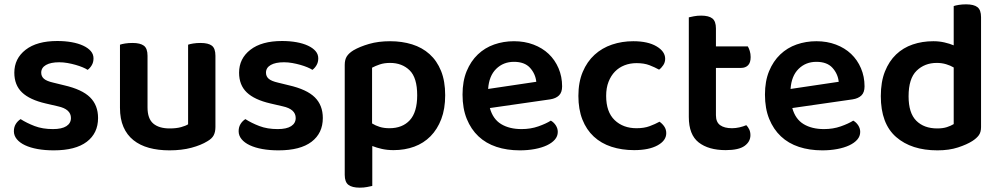

<svg xmlns="http://www.w3.org/2000/svg" viewBox="-20 -678 4607 885"><path d="M432 -134Q432 -64 380 -24.5Q328 15 228 15Q187 15 153.5 9Q120 3 95.5 -8.5Q71 -20 57.5 -36.5Q44 -53 44 -73Q44 -92 52.5 -106Q61 -120 75 -129Q103 -111 139.5 -97Q176 -83 224 -83Q265 -83 286 -96.5Q307 -110 307 -134Q307 -175 247 -188L191 -201Q117 -218 81.5 -252Q46 -286 46 -343Q46 -408 98 -448.5Q150 -489 244 -489Q280 -489 310.5 -483.5Q341 -478 363.5 -467.5Q386 -457 398.5 -442.5Q411 -428 411 -409Q411 -391 403 -377.5Q395 -364 384 -356Q375 -362 360.5 -368Q346 -374 328.5 -379Q311 -384 291.5 -387.5Q272 -391 253 -391Q214 -391 192 -378.5Q170 -366 170 -343Q170 -326 182.5 -315Q195 -304 226 -297L275 -285Q358 -266 395 -229.5Q432 -193 432 -134Z M973 -93Q973 -70 965 -54.5Q957 -39 936 -27Q907 -9 862.5 3Q818 15 761 15Q709 15 667 3.5Q625 -8 595 -32Q565 -56 549 -93Q533 -130 533 -181V-472Q541 -475 556.5 -477.5Q572 -480 591 -480Q626 -480 643 -467.5Q660 -455 660 -421V-183Q660 -131 686.5 -108.5Q713 -86 762 -86Q793 -86 814.5 -92Q836 -98 847 -105V-472Q855 -475 870.5 -477.5Q886 -480 904 -480Q940 -480 956.5 -467.5Q973 -455 973 -421V-93Z M1468 -134Q1468 -64 1416 -24.5Q1364 15 1264 15Q1223 15 1189.5 9Q1156 3 1131.5 -8.5Q1107 -20 1093.5 -36.5Q1080 -53 1080 -73Q1080 -92 1088.5 -106Q1097 -120 1111 -129Q1139 -111 1175.5 -97Q1212 -83 1260 -83Q1301 -83 1322 -96.5Q1343 -110 1343 -134Q1343 -175 1283 -188L1227 -201Q1153 -218 1117.5 -252Q1082 -286 1082 -343Q1082 -408 1134 -448.5Q1186 -489 1280 -489Q1316 -489 1346.5 -483.5Q1377 -478 1399.5 -467.5Q1422 -457 1434.5 -442.5Q1447 -428 1447 -409Q1447 -391 1439 -377.5Q1431 -364 1420 -356Q1411 -362 1396.5 -368Q1382 -374 1364.5 -379Q1347 -384 1327.5 -387.5Q1308 -391 1289 -391Q1250 -391 1228 -378.5Q1206 -366 1206 -343Q1206 -326 1218.5 -315Q1231 -304 1262 -297L1311 -285Q1394 -266 1431 -229.5Q1468 -193 1468 -134Z M1794 14Q1765 14 1740.5 8.5Q1716 3 1696 -5V179Q1687 181 1672 184Q1657 187 1638 187Q1603 187 1586 174Q1569 161 1569 128V-379Q1569 -403 1578.5 -418Q1588 -433 1609 -446Q1638 -463 1681 -475.5Q1724 -488 1778 -488Q1833 -488 1879.5 -473.5Q1926 -459 1960 -428.5Q1994 -398 2013 -351Q2032 -304 2032 -239Q2032 -176 2014 -129Q1996 -82 1964.5 -50Q1933 -18 1889.5 -2Q1846 14 1794 14ZM1775 -87Q1835 -87 1869 -124Q1903 -161 1903 -239Q1903 -320 1868 -354Q1833 -388 1778 -388Q1751 -388 1730.5 -381Q1710 -374 1695 -366V-109Q1711 -99 1730.5 -93Q1750 -87 1775 -87Z M2238 -180Q2252 -129 2290 -106Q2328 -83 2384 -83Q2426 -83 2461.5 -95.5Q2497 -108 2519 -122Q2533 -114 2542 -100Q2551 -86 2551 -70Q2551 -50 2537.5 -34.5Q2524 -19 2500.5 -8Q2477 3 2445 9Q2413 15 2376 15Q2317 15 2268.5 -1Q2220 -17 2185.5 -49.5Q2151 -82 2131.5 -130Q2112 -178 2112 -242Q2112 -304 2131 -350Q2150 -396 2182.5 -427Q2215 -458 2258 -473Q2301 -488 2349 -488Q2398 -488 2439 -472.5Q2480 -457 2509 -429.5Q2538 -402 2554.5 -363.5Q2571 -325 2571 -280Q2571 -252 2556.5 -238Q2542 -224 2516 -220ZM2349 -393Q2300 -393 2267 -360.5Q2234 -328 2230 -268L2452 -301Q2448 -338 2423 -365.5Q2398 -393 2349 -393Z M2914 -387Q2884 -387 2858.5 -377Q2833 -367 2814.5 -348Q2796 -329 2785 -301Q2774 -273 2774 -236Q2774 -162 2813 -124.5Q2852 -87 2914 -87Q2949 -87 2974.5 -96.5Q3000 -106 3020 -117Q3034 -107 3042.5 -94Q3051 -81 3051 -64Q3051 -30 3011 -8Q2971 14 2903 14Q2846 14 2798.5 -1.5Q2751 -17 2717 -48.5Q2683 -80 2664.5 -127Q2646 -174 2646 -236Q2646 -299 2666 -346.5Q2686 -394 2720.5 -425.5Q2755 -457 2801 -472.5Q2847 -488 2899 -488Q2966 -488 3006 -464.5Q3046 -441 3046 -407Q3046 -391 3037.5 -378Q3029 -365 3018 -357Q2998 -368 2973.5 -377.5Q2949 -387 2914 -387Z M3280 -147Q3280 -115 3299.5 -101Q3319 -87 3354 -87Q3371 -87 3388.5 -91Q3406 -95 3420 -101Q3428 -93 3433.5 -81.5Q3439 -70 3439 -55Q3439 -25 3412 -5.5Q3385 14 3325 14Q3246 14 3200.5 -21.5Q3155 -57 3155 -139V-598Q3163 -600 3178.5 -603Q3194 -606 3212 -606Q3247 -606 3263.5 -593Q3280 -580 3280 -547V-464H3427Q3432 -456 3436 -443Q3440 -430 3440 -415Q3440 -389 3428 -377Q3416 -365 3396 -365H3280V-147Z M3632 -180Q3646 -129 3684 -106Q3722 -83 3778 -83Q3820 -83 3855.5 -95.5Q3891 -108 3913 -122Q3927 -114 3936 -100Q3945 -86 3945 -70Q3945 -50 3931.5 -34.5Q3918 -19 3894.5 -8Q3871 3 3839 9Q3807 15 3770 15Q3711 15 3662.5 -1Q3614 -17 3579.5 -49.5Q3545 -82 3525.5 -130Q3506 -178 3506 -242Q3506 -304 3525 -350Q3544 -396 3576.5 -427Q3609 -458 3652 -473Q3695 -488 3743 -488Q3792 -488 3833 -472.5Q3874 -457 3903 -429.5Q3932 -402 3948.5 -363.5Q3965 -325 3965 -280Q3965 -252 3950.5 -238Q3936 -224 3910 -220ZM3743 -393Q3694 -393 3661 -360.5Q3628 -328 3624 -268L3846 -301Q3842 -338 3817 -365.5Q3792 -393 3743 -393Z M4502 -92Q4502 -69 4492 -55Q4482 -41 4462 -28Q4437 -12 4396 1.5Q4355 15 4301 15Q4181 15 4110.5 -46.5Q4040 -108 4040 -235Q4040 -301 4059 -348.5Q4078 -396 4110.5 -427Q4143 -458 4187 -473Q4231 -488 4282 -488Q4309 -488 4333 -482.5Q4357 -477 4376 -469V-650Q4384 -653 4399.5 -655.5Q4415 -658 4433 -658Q4469 -658 4485.5 -645Q4502 -632 4502 -599ZM4376 -367Q4361 -376 4341 -382Q4321 -388 4298 -388Q4242 -388 4205 -352Q4168 -316 4168 -234Q4168 -157 4203.5 -121.5Q4239 -86 4300 -86Q4326 -86 4344.5 -92Q4363 -98 4376 -106Z"/></svg>

Font: Baloo Tammudu 2 SemiBold
Style: Regular
Weight: 600
Designer: Maithili Shingre, Omkar Shende and Ek Type
Foundry: Ek Type
Version: Version 1.640;hotconv 1.0.111;makeotfexe 2.5.65597; ttfautoh